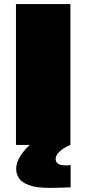

<svg xmlns="http://www.w3.org/2000/svg" viewBox="-20 -708 422 938"><path d="M58 0V-688H324V0ZM224 210Q159 210 123 197Q87 184 73 163Q59 142 59 117Q59 85 81 51.5Q103 18 139 -11L324 0Q309 6 292.5 16Q276 26 264.5 39Q253 52 252 67Q251 81 262 90.5Q273 100 305 100Q307 100 312.5 99.5Q318 99 325 98V207Q305 208 276 209Q247 210 224 210Z"/></svg>

Font: Saira Expanded Black
Style: Regular
Weight: 900
Width: 7
Designer: Hector Gatti with collaboration of the Omnibus-Type team
Foundry: Omnibus-Type
Version: Version 1.101